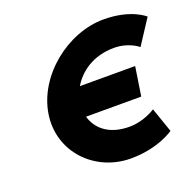

<svg xmlns="http://www.w3.org/2000/svg" viewBox="-127 -862 1018 996"><g transform="rotate(-20 382.0 -364.5)"><path d="M481.2 -158.4C365.4 -158.4 305.3 -216.7 286.2 -284.6H591L615.5 -444.4H310.5C350.3 -512.1 428.3 -570.6 544.3 -570.6C625.9 -570.6 675.3 -527.3 675.3 -527.3L764.1 -663.3C764.1 -663.3 695.8 -727.9 543.7 -727.9C344.8 -727.9 138.8 -564.7 107.9 -363.2C77.2 -162.6 234.4 -1.1 432.5 -1.1C584.6 -1.1 672.7 -65.7 672.7 -65.7L625.5 -201.7C625.5 -201.7 562.8 -158.4 481.2 -158.4Z"/></g></svg>

Font: Sztylet
Style: BdObl
Weight: 700
Foundry: Cannot Into Space Fonts, PlusOne Fonts
Version: Version 0.12